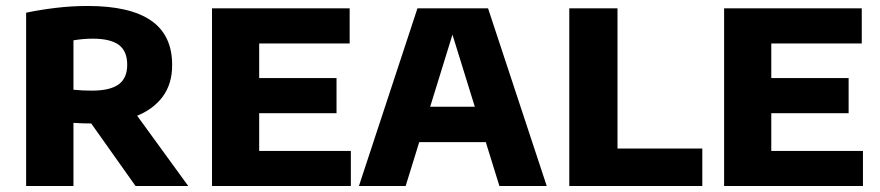

<svg xmlns="http://www.w3.org/2000/svg" viewBox="-20 -623 2947 643"><path d="M67.5 0V-580.5Q112.5 -590 165.8 -596.5Q219 -603 274 -603Q415 -603 485.8 -554.2Q556.5 -505.5 556.5 -406Q557 -341.5 523.5 -297.5Q490 -253.5 429.2 -231.5Q368.5 -209.5 286.5 -209.5Q271 -209.5 256 -210Q241 -210.5 226 -211.5V0ZM434 0 240.5 -273H412L610.5 0ZM287.5 -319.5Q349 -319.5 377.5 -340.5Q406 -361.5 406 -406Q406 -452 377.8 -472.8Q349.5 -493.5 290.5 -493.5Q273.5 -493.5 257.2 -492Q241 -490.5 226 -488V-322.5Q243.5 -321 256.5 -320.2Q269.5 -319.5 287.5 -319.5Z M690 0V-595H1151V-477.5H848V-117.5H1155V0ZM785 -244V-361.5H1107V-244Z M1182 0 1378 -595H1614.5L1811 0H1652.5L1487.5 -532H1503L1338.5 0ZM1331 -147 1365 -265.5H1627L1661 -147Z M1886.5 0V-595H2048V-125.5H2332V0Z M2405 0V-595H2866V-477.5H2563V-117.5H2870V0ZM2500 -244V-361.5H2822V-244Z"/></svg>

Font: Encode Sans SC
Style: Bold
Weight: 700
Version: Version 3.002